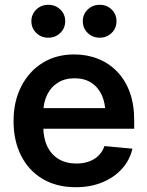

<svg xmlns="http://www.w3.org/2000/svg" viewBox="-20 -764 610 795"><path d="M293.9 11.2Q214.4 11.2 156.5 -23.2Q98.6 -57.6 67.4 -119.4Q36.1 -181.2 36.1 -262.7Q36.1 -343.8 67.9 -406Q99.6 -468.3 156 -503.4Q212.4 -538.6 287.1 -538.6Q340.8 -538.6 386 -520.5Q431.2 -502.4 464.8 -467.8Q498.5 -433.1 517.1 -382.6Q535.6 -332 535.6 -267.1V-231H89.8V-316.4H473.1L416.5 -292.5Q416.5 -337.4 401.4 -370.4Q386.2 -403.3 357.7 -421.6Q329.1 -439.9 288.6 -439.9Q248.5 -439.9 219.5 -421.6Q190.4 -403.3 174.8 -370.8Q159.2 -338.4 159.2 -296.4V-240.2Q159.2 -192.4 175.8 -158Q192.4 -123.5 223.1 -105.2Q253.9 -86.9 296.4 -86.9Q325.7 -86.9 349.1 -95.5Q372.6 -104 388.7 -120.4Q404.8 -136.7 412.6 -159.2L528.3 -148.4Q517.6 -101.1 484.9 -64.9Q452.1 -28.8 403.3 -8.8Q354.5 11.2 293.9 11.2ZM392.6 -607.9Q363.3 -607.9 343 -627.7Q322.8 -647.5 322.8 -676.3Q322.8 -704.6 343 -724.4Q363.3 -744.1 392.6 -744.1Q422.4 -744.1 442.4 -724.6Q462.4 -705.1 462.4 -676.3Q462.4 -647.5 442.4 -627.7Q422.4 -607.9 392.6 -607.9ZM179.7 -607.9Q150.4 -607.9 130.1 -627.7Q109.9 -647.5 109.9 -676.3Q109.9 -704.6 130.1 -724.4Q150.4 -744.1 179.7 -744.1Q209.5 -744.1 229.7 -724.6Q250 -705.1 250 -676.3Q250 -647.5 229.7 -627.7Q209.5 -607.9 179.7 -607.9Z"/></svg>

Font: Inter 24pt SemiBold
Style: Regular
Weight: 600
Designer: Rasmus Andersson
Foundry: rsms
Version: Version 4.001;git-66647c0bb